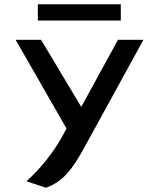

<svg xmlns="http://www.w3.org/2000/svg" viewBox="-20 -658 738 898"><path d="M545 -638H157V-562H545ZM104 190 195 220C280 190 321 125 365 49L651 -472H532L360 -158L172 -472H53L291 -57L289 -53C234 55 168 131 104 190Z"/></svg>

Font: Bluebird
Style: LiExt
Weight: 300
Designer: Jasper
Foundry: Cannot Into Space Fonts
Version: Version 0.98